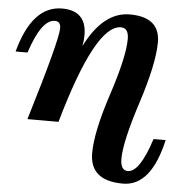

<svg xmlns="http://www.w3.org/2000/svg" viewBox="-56 -550 800 848"><g transform="rotate(5 344.0 -126.5)"><path d="M520 247.1Q373 247.1 373 124.5Q373 30.3 429.4 -140.9Q485.8 -312 485.8 -391.1Q485.8 -439.9 451.2 -439.9Q337.9 -439.9 212.9 0H75.2Q184.1 -358.9 184.1 -412.1Q184.1 -442.9 158.2 -442.9Q99.1 -442.9 49.8 -293H-2.9Q52.7 -500 185.5 -500Q293.9 -500 293.9 -391.1Q293.9 -368.2 289.1 -342.8Q368.2 -500 485.4 -500Q619.6 -500 619.6 -388.2Q619.6 -293.5 561.8 -115.2Q503.9 63 503.9 137.2Q503.9 189.9 536.6 189.9Q589.4 189.9 637.7 39.1H691.4Q644.5 247.1 520 247.1Z"/></g></svg>

Font: Munson
Style: Bold Italic
Weight: 700
Italic angle: -12°
Designer: Paul James MIller
Foundry: High-Logic / Made with FontCreator
Version: Version 2.10;May 5, 2019;FontCreator 11.5.0.2430 64-bit